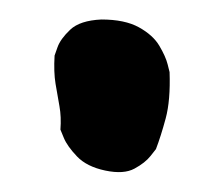

<svg xmlns="http://www.w3.org/2000/svg" viewBox="-20 -664 230 197"><path d="M88 -489Q69 -493 59 -503.5Q49 -514 45.5 -522.5Q42 -531 42 -531Q43 -544 41 -555Q39 -566 37 -578Q35 -590 36 -607Q36 -607 39 -615.5Q42 -624 52 -633.5Q62 -643 84 -644Q108 -644 122.5 -636Q137 -628 143.5 -617Q150 -606 152 -598Q154 -590 154 -590Q155 -561 150 -542.5Q145 -524 140 -511Q140 -511 134.5 -504Q129 -497 118 -491Q107 -485 88 -489Z"/></svg>

Font: Sour Gummy Black
Style: Bold
Weight: 700
Version: Version 1.000